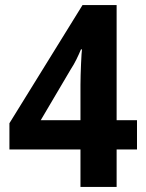

<svg xmlns="http://www.w3.org/2000/svg" viewBox="-20 -785 575 754"><path d="M296 -51H438V-198H518V-313H438V-765H304L17 -301V-198H296ZM140 -313 258 -513C274 -537 286 -563 298 -591H302C300 -583 296 -494 296 -452V-313Z"/></svg>

Font: Noto Sans Tamil UI SemiCondensed
Style: Bold
Weight: 700
Width: 4
Designer: Jelle Bosma - Monotype Design Team
Foundry: Monotype Imaging Inc.
Version: Version 2.004